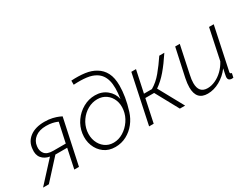

<svg xmlns="http://www.w3.org/2000/svg" viewBox="-67 -1248 2300 1778"><g transform="rotate(-30 1083.0 -359.5)"><path d="M8 0 207 -217Q154 -226 124 -262Q94 -298 102 -359Q108 -434 166.5 -478Q225 -522 322 -522Q370 -522 407 -513Q444 -504 467 -494Q490 -484 495 -481L392 0H342L386 -208H260L70 0ZM260 -248H394L439 -456Q439 -456 423.5 -462.5Q408 -469 380.5 -475Q353 -481 316 -481Q244 -481 200.5 -447.5Q157 -414 151 -360Q144 -313 169.5 -280.5Q195 -248 260 -248Z M778 10Q708 10 659 -26.5Q610 -63 587 -122.5Q564 -182 574 -252Q584 -320 623.5 -376.5Q663 -433 722.5 -466.5Q782 -500 850 -500Q923 -500 974.5 -458Q1026 -416 1039 -352Q1058 -474 1039 -544.5Q1020 -615 965 -648Q926 -673 866.5 -680.5Q807 -688 730 -683V-727Q810 -732 875.5 -723Q941 -714 988 -685Q1039 -655 1066.5 -601.5Q1094 -548 1094 -465Q1094 -409 1083.5 -344.5Q1073 -280 1050 -207Q1031 -147 992.5 -98Q954 -49 899 -19.5Q844 10 778 10ZM784 -33Q838 -33 887 -63Q936 -93 970 -142.5Q1004 -192 1012 -251Q1020 -308 1001.5 -355Q983 -402 943.5 -430Q904 -458 851 -458Q796 -458 747.5 -430.5Q699 -403 665.5 -355.5Q632 -308 623 -249Q615 -189 634 -140Q653 -91 692 -62Q731 -33 784 -33Z M1142 0 1252 -520H1302L1252 -286H1337Q1398 -321 1449 -382.5Q1500 -444 1551 -520H1605Q1548 -433 1494 -369.5Q1440 -306 1381 -266L1527 0H1471L1337 -245H1243L1191 0Z M1766 10Q1645 10 1645 -126Q1645 -166 1656 -220L1721 -520H1770L1708 -227Q1697 -178 1697 -142Q1697 -35 1790 -35Q1831 -35 1873.5 -54.5Q1916 -74 1952.5 -109.5Q1989 -145 2014 -192L2083 -520H2133L2041 -85Q2039 -77 2037.5 -70Q2036 -63 2036 -61Q2036 -45 2053 -45L2043 0Q2029 1 2021 1Q1988 -3 1988 -34Q1988 -38 1989 -44.5Q1990 -51 1993.5 -69Q1997 -87 2005 -123Q1959 -61 1895 -25.5Q1831 10 1766 10Z"/></g></svg>

Font: Raleway Light
Style: Italic
Weight: 300
Italic angle: -12°
Designer: Matt McInerney, Pablo Impallari, Rodrigo Fuenzalida
Foundry: Matt McInerney, Pablo Impallari, Rodrigo Fuenzalida
Version: Version 4.026